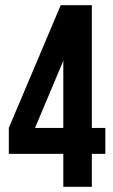

<svg xmlns="http://www.w3.org/2000/svg" viewBox="-20 -720 436 740"><path d="M14 -227 214 -700H334V-227H386V-127H334V0H224V-127H14ZM224 -227V-486L115 -227Z"/></svg>

Font: BebasNeueW01-Regular
Style: Regular
Weight: 400
Designer: Ryoichi Tsunekawa
Foundry: Ryoichi Tsunekawa
Version: Version 1.30